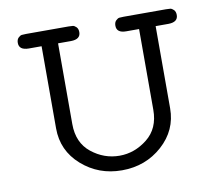

<svg xmlns="http://www.w3.org/2000/svg" viewBox="-71 -695 901 791"><g transform="rotate(-10 379.0 -300.0)"><path d="M45.9 -580.1Q45.9 -594.2 53.5 -601.6Q61 -608.9 67.6 -609.9Q74.2 -610.8 85.9 -610.8H263.2Q275.4 -610.8 281.7 -609.9Q288.1 -608.9 295.7 -601.6Q303.2 -594.2 303.2 -580.1Q303.2 -550.3 263.2 -549.8H209V-211.9Q209 -133.8 261.5 -91.8Q314 -49.8 378.9 -49.8Q441.9 -49.8 494.9 -91.8Q547.9 -133.8 547.9 -211.9V-549.8H494.1Q454.1 -549.8 454.1 -580.1Q454.1 -594.2 461.7 -601.6Q469.2 -608.9 475.6 -609.9Q481.9 -610.8 494.1 -610.8H670.9Q683.1 -610.8 689.5 -609.9Q695.8 -608.9 703.4 -601.6Q710.9 -594.2 710.9 -580.1Q710.9 -550.3 670.9 -549.8H617.2V-206.1Q617.2 -114.3 547.1 -51.5Q477.1 11.2 377.9 11.2Q280.8 11.2 210.4 -50.8Q140.1 -112.8 140.1 -206.1V-549.8H85.9Q45.9 -550.3 45.9 -580.1Z"/></g></svg>

Font: CMU Typewriter Text Variable Width
Style: Medium
Weight: 500
Version: Version 0.7.0